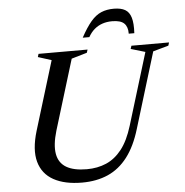

<svg xmlns="http://www.w3.org/2000/svg" viewBox="-59 -945 973 1012"><g transform="rotate(-5 427.5 -439.0)"><path d="M223 -273.5Q201 -199.5 209.5 -151.5Q218 -103.5 257.2 -80.2Q296.5 -57 365.5 -57Q422 -57 468.5 -77Q515 -97 550.8 -142.5Q586.5 -188 610 -265L726.5 -646L650.5 -668.5L656 -685H855L850 -668.5L768 -645.5L646 -245.5Q619 -155.5 575.5 -98.8Q532 -42 472 -15.5Q412 11 335 11Q243 11 184.2 -21.5Q125.5 -54 107.5 -119Q89.5 -184 119 -281.5L230.5 -646L159.5 -668.5L164.5 -685H424L418.5 -668.5L336.5 -644.5ZM565.5 -822.5Q537.5 -822.5 514 -814.5Q490.5 -806.5 471.8 -790.5Q453 -774.5 439 -749.5H404Q433 -803 458.8 -833Q484.5 -863 513.5 -875.2Q542.5 -887.5 580 -887.5Q617.5 -887.5 639.8 -874.8Q662 -862 671 -831.8Q680 -801.5 677 -749.5H647.5Q648 -786 629.2 -804.2Q610.5 -822.5 565.5 -822.5Z"/></g></svg>

Font: Newsreader 36pt Medium
Style: Italic
Weight: 500
Italic angle: -17°
Designer: Hugues Gentile
Foundry: Production Type
Version: Version 1.003